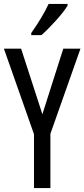

<svg xmlns="http://www.w3.org/2000/svg" viewBox="-20 -963 432 983"><path d="M326 -934V-943H229C208 -898 178 -848 140 -794V-783H192C233 -819 301 -892 326 -934ZM197 -378 88 -714H0L154 -276V0H238V-278L392 -714H304Z"/></svg>

Font: Noto Sans Sinhala ExtraCondensed
Style: Regular
Weight: 400
Width: 2
Designer: Jelle Bosma - Monotype Design Team
Foundry: Monotype Imaging Inc.
Version: Version 2.006